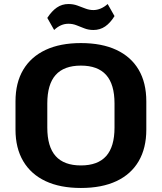

<svg xmlns="http://www.w3.org/2000/svg" viewBox="-20 -924 804 954"><path d="M382 10Q279 10 206.5 -24Q134 -58 95.5 -123Q57 -188 57 -280V-420Q57 -513 95.5 -577.5Q134 -642 206.5 -676Q279 -710 382 -710Q486 -710 558.5 -676Q631 -642 669 -577.5Q707 -513 707 -420V-280Q707 -188 669 -123Q631 -58 558.5 -24Q486 10 382 10ZM382 -102Q466 -102 507.5 -148.5Q549 -195 549 -290V-410Q549 -505 507.5 -551.5Q466 -598 382 -598Q298 -598 256.5 -551.5Q215 -505 215 -410V-290Q215 -195 256.5 -148.5Q298 -102 382 -102ZM215 -835Q237 -869 262.5 -886.5Q288 -904 320 -904Q344 -904 364.5 -896.5Q385 -889 404.5 -881.5Q424 -874 444 -874Q462 -874 480 -881.5Q498 -889 515 -904L549 -844Q528 -810 502.5 -792.5Q477 -775 444 -775Q420 -775 399.5 -783Q379 -791 360 -798.5Q341 -806 320 -806Q301 -806 283.5 -798.5Q266 -791 249 -775Z"/></svg>

Font: Pathway Extreme
Style: Bold
Weight: 700
Designer: Eduardo Rodriguez Tunni
Foundry: Eduardo Rodriguez Tunni
Version: Version 1.001;gftools[0.9.26]